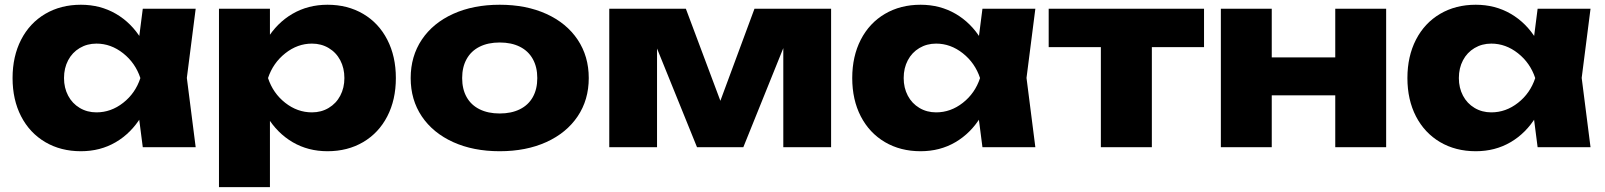

<svg xmlns="http://www.w3.org/2000/svg" viewBox="-20 -608 6630 793"><path d="M543.2 -205.5 571.1 -285.6 543.2 -364.7 569.7 -571.8H788.2L751.7 -286.2L788.2 0H569.7ZM314.2 16.6Q230.9 16.6 166.7 -21.2Q102.6 -59.1 67.2 -127.5Q31.9 -196 31.9 -285.6Q31.9 -375.2 67.2 -444Q102.6 -512.8 166.7 -550.6Q230.9 -588.4 314.2 -588.4Q394.2 -588.4 458.5 -551.1Q522.9 -513.8 564.4 -445.5Q606 -377.2 618.2 -285.6Q605 -194.6 563.4 -126.4Q521.9 -58.1 458 -20.7Q394.2 16.6 314.2 16.6ZM378.3 -143.9Q438.5 -143.9 488.8 -183.4Q539.2 -222.9 559.8 -285.6Q539.2 -347.9 488.7 -387.9Q438.1 -427.9 378.3 -427.9Q340 -427.9 309.2 -409.6Q278.4 -391.3 261.4 -359Q244.4 -326.7 244.4 -285.6Q244.4 -245.2 261.4 -212.9Q278.4 -180.6 309.2 -162.3Q340 -143.9 378.3 -143.9Z M1094.9 -571.8V-410.6L1086.3 -385.4V-222L1094.9 -174V165H884.4V-571.8ZM1332.6 -588.4Q1415.9 -588.4 1480.1 -550.6Q1544.3 -512.8 1579.6 -444Q1615 -375.2 1615 -285.6Q1615 -196 1579.6 -127.5Q1544.3 -59.1 1480.1 -21.2Q1415.9 16.6 1332.6 16.6Q1252.7 16.6 1188.8 -20.7Q1125 -58.1 1083.4 -126.4Q1041.8 -194.6 1028.7 -285.6Q1040.8 -377.2 1082.4 -445.5Q1124 -513.8 1188.3 -551.1Q1252.7 -588.4 1332.6 -588.4ZM1268.5 -427.9Q1208.7 -427.9 1158.2 -387.9Q1107.7 -347.9 1087 -285.6Q1107.7 -222.9 1158 -183.4Q1208.3 -143.9 1268.5 -143.9Q1306.9 -143.9 1337.6 -162.3Q1368.4 -180.6 1385.4 -212.9Q1402.4 -245.2 1402.4 -285.6Q1402.4 -326.7 1385.4 -359Q1368.4 -391.3 1337.6 -409.6Q1306.9 -427.9 1268.5 -427.9Z M1676.2 -285.6Q1676.2 -375.5 1722.1 -444.2Q1768.1 -512.8 1851.4 -550.6Q1934.8 -588.4 2043.9 -588.4Q2153.1 -588.4 2236.5 -550.6Q2319.8 -512.8 2365.8 -444.2Q2411.7 -375.5 2411.7 -285.6Q2411.7 -195.6 2365.8 -127.4Q2319.8 -59.1 2236.5 -21.2Q2153.1 16.6 2043.9 16.6Q1934.8 16.6 1851.4 -21.2Q1768.1 -59.1 1722.1 -127.4Q1676.2 -195.6 1676.2 -285.6ZM2199.1 -285.6Q2199.1 -331 2180.6 -364.2Q2162.1 -397.5 2127.1 -415Q2092.1 -432.5 2043.9 -432.5Q1995.8 -432.5 1960.8 -415Q1925.8 -397.5 1907.3 -364.2Q1888.8 -331 1888.8 -285.6Q1888.8 -239.9 1907.3 -206.9Q1925.8 -174 1960.8 -156.7Q1995.8 -139.3 2043.9 -139.3Q2092.1 -139.3 2127.1 -156.7Q2162.1 -174 2180.6 -206.9Q2199.1 -239.9 2199.1 -285.6Z M2496.4 -571.8H2812.8L2983.9 -115.3H2927L3096.1 -571.8H3412.6V0H3215.2V-491.8H3248.5L3050.1 0H2858.8L2660.4 -489.8L2693.7 -491.5V0H2496.4Z M4011.2 -205.5 4039.1 -285.6 4011.2 -364.7 4037.7 -571.8H4256.2L4219.7 -286.2L4256.2 0H4037.7ZM3782.2 16.6Q3698.9 16.6 3634.7 -21.2Q3570.6 -59.1 3535.2 -127.5Q3499.9 -196 3499.9 -285.6Q3499.9 -375.2 3535.2 -444Q3570.6 -512.8 3634.7 -550.6Q3698.9 -588.4 3782.2 -588.4Q3862.2 -588.4 3926.5 -551.1Q3990.9 -513.8 4032.4 -445.5Q4074 -377.2 4086.2 -285.6Q4073 -194.6 4031.4 -126.4Q3989.9 -58.1 3926 -20.7Q3862.2 16.6 3782.2 16.6ZM3846.3 -143.9Q3906.5 -143.9 3956.8 -183.4Q4007.2 -222.9 4027.8 -285.6Q4007.2 -347.9 3956.7 -387.9Q3906.1 -427.9 3846.3 -427.9Q3808 -427.9 3777.2 -409.6Q3746.4 -391.3 3729.4 -359Q3712.4 -326.7 3712.4 -285.6Q3712.4 -245.2 3729.4 -212.9Q3746.4 -180.6 3777.2 -162.3Q3808 -143.9 3846.3 -143.9Z M4737.4 -498.9V0H4526.8V-498.9ZM4952.9 -571.8V-413.3H4311.3V-571.8Z M5232.6 -571.8V0H5022.4V-571.8ZM5705.1 -571.8V0H5494.9V-571.8ZM5574.2 -370.8V-214.3H5143.4V-370.8Z M6304.2 -205.5 6332.1 -285.6 6304.2 -364.7 6330.7 -571.8H6549.2L6512.7 -286.2L6549.2 0H6330.7ZM6075.2 16.6Q5991.9 16.6 5927.7 -21.2Q5863.6 -59.1 5828.2 -127.5Q5792.9 -196 5792.9 -285.6Q5792.9 -375.2 5828.2 -444Q5863.6 -512.8 5927.7 -550.6Q5991.9 -588.4 6075.2 -588.4Q6155.2 -588.4 6219.5 -551.1Q6283.9 -513.8 6325.4 -445.5Q6367 -377.2 6379.2 -285.6Q6366 -194.6 6324.4 -126.4Q6282.9 -58.1 6219 -20.7Q6155.2 16.6 6075.2 16.6ZM6139.3 -143.9Q6199.5 -143.9 6249.8 -183.4Q6300.2 -222.9 6320.8 -285.6Q6300.2 -347.9 6249.7 -387.9Q6199.1 -427.9 6139.3 -427.9Q6101 -427.9 6070.2 -409.6Q6039.4 -391.3 6022.4 -359Q6005.4 -326.7 6005.4 -285.6Q6005.4 -245.2 6022.4 -212.9Q6039.4 -180.6 6070.2 -162.3Q6101 -143.9 6139.3 -143.9Z"/></svg>

Font: Unbounded Variable
Style: Regular
Weight: 400
Designer: Luke Prowse, Jean-Baptiste Morizot, Fátima Lázaro, Florian Runge
Foundry: NaN
Version: Version 1.600;FEAKit 1.0